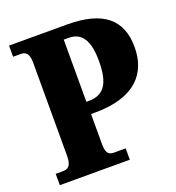

<svg xmlns="http://www.w3.org/2000/svg" viewBox="-130 -818 846 923"><g transform="rotate(-20 293.0 -357.0)"><path d="M19 0H377V-58H318C296 -58 277 -64 277 -115V-270H297C506 -270 584 -370 584 -501C584 -642 500 -714 316 -714H19V-657H58C78 -657 100 -650 100 -598V-120C100 -65 79 -58 54 -58H19ZM288 -333H276V-651H301C368 -651 400 -602 400 -497C400 -380 365 -333 288 -333Z"/></g></svg>

Font: Noto Serif Ethiopic Condensed Black
Style: Regular
Weight: 900
Width: 3
Designer: Monotype Design Team
Foundry: Monotype Imaging Inc.
Version: Version 2.102